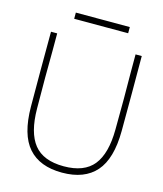

<svg xmlns="http://www.w3.org/2000/svg" viewBox="-128 -968 917 1079"><g transform="rotate(15 330.0 -428.5)"><path d="M107 -630Q106 -550 106 -474.5Q106 -399 107 -296Q108 -156 162 -88.5Q216 -21 335 -21Q454 -21 508 -88.5Q562 -156 563 -296Q564 -399 564 -474.5Q564 -550 563 -630Q563 -682 563 -733H599Q600 -515 599 -297Q598 -135 531.5 -59.5Q465 16 335 16Q205 16 138.5 -59.5Q72 -135 71 -297Q70 -515 71 -733H107Q107 -682 107 -630ZM492 -873V-837H178V-873Z"/></g></svg>

Font: Kreadon
Style: Regular
Weight: 400
Designer: kohakuno
Foundry: StudioGnu
Version: Version 1.000;Glyphs 3.1.2 (3151)